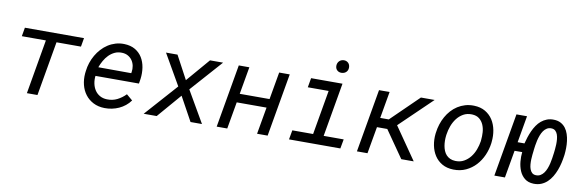

<svg xmlns="http://www.w3.org/2000/svg" viewBox="-51 -1146 4797 1582"><g transform="rotate(10 2347.5 -355.5)"><path d="M571.8 -455.1H367.2L288.1 0H199.7L278.3 -455.1H77.1L89.8 -528.3H584.5Z M850.6 9.8Q796.9 8.8 756.1 -12.2Q715.3 -33.2 689 -67.9Q662.6 -102.5 651.1 -147.9Q639.6 -193.4 644 -244.1L646.5 -265.1Q650.4 -299.8 661.6 -333.7Q672.9 -367.7 690.7 -398.4Q708.5 -429.2 732.2 -455.1Q755.9 -481 784.9 -499.8Q814 -518.6 847.9 -528.8Q881.8 -539.1 919.4 -538.1Q974.1 -536.6 1011.7 -514.4Q1049.3 -492.2 1071.3 -456.1Q1093.3 -419.9 1100.6 -373.8Q1107.9 -327.6 1101.6 -278.8L1095.2 -238.3H731.4Q727.5 -206.1 733.6 -175.3Q739.7 -144.5 755.4 -120.1Q771 -95.7 796.9 -80.6Q822.8 -65.4 858.4 -64.5Q904.3 -63 943.1 -82.5Q981.9 -102.1 1013.2 -134.3L1064 -91.3Q1045.9 -65.9 1021.7 -46.6Q997.6 -27.3 969.7 -14.6Q941.9 -2 911.6 4.2Q881.3 10.3 850.6 9.8ZM915 -463.9Q880.9 -465.3 853.5 -452.4Q826.2 -439.5 804.9 -418Q783.7 -396.5 768.1 -368.7Q752.4 -340.8 742.2 -312.5L1017.6 -311.5L1019.5 -320.3Q1023.9 -347.2 1019 -372.6Q1014.2 -397.9 1000.5 -418Q986.8 -438 965.3 -450.4Q943.8 -462.9 915 -463.9Z M1471.2 -333 1638.7 -528.3H1748L1512.2 -263.2L1664.6 0H1568.8L1458.5 -200.7L1285.6 0H1176.8L1418.5 -271L1270.5 -528.3H1366.7Z M2213.9 0H2125.5L2165 -225.6H1915.5L1876 0H1787.6L1879.4 -528.3H1967.8L1927.7 -299.3H2177.2L2217.3 -528.3H2305.7Z M2484.4 -528.3H2747.1L2668.9 -78.1H2836.4L2822.3 0H2392.6L2406.7 -78.1H2580.6L2645 -449.7H2470.7ZM2671.4 -665.5Q2671.9 -689 2686.5 -704.3Q2701.2 -719.7 2724.6 -720.7Q2736.3 -721.2 2745.8 -717.3Q2755.4 -713.4 2762.5 -706.5Q2769.5 -699.7 2773.2 -689.9Q2776.9 -680.2 2776.9 -668.5Q2776.9 -645 2762.2 -630.6Q2747.6 -616.2 2724.1 -615.2Q2701.2 -614.3 2686.3 -628.2Q2671.4 -642.1 2671.4 -665.5Z M3175.3 -225.1H3088.9L3049.3 0H2960.9L3052.7 -528.3H3141.1L3102.1 -304.7H3173.8L3403.3 -528.3H3518.1L3249.5 -269.5L3436 0H3332Z M3575.2 -265.6Q3579.6 -301.3 3590.6 -335.7Q3601.6 -370.1 3618.7 -400.6Q3635.7 -431.2 3658.9 -456.8Q3682.1 -482.4 3710.7 -500.7Q3739.3 -519 3773.2 -529.1Q3807.1 -539.1 3846.2 -538.1Q3901.9 -536.6 3941.2 -513.4Q3980.5 -490.2 4004.4 -452.9Q4028.3 -415.5 4037.4 -367.9Q4046.4 -320.3 4041 -270.5L4040 -259.3Q4033.2 -206.1 4011.5 -156.7Q3989.7 -107.4 3955.1 -70.1Q3920.4 -32.7 3873.3 -10.7Q3826.2 11.2 3768.6 9.8Q3713.4 8.3 3674.1 -14.4Q3634.8 -37.1 3610.8 -74.2Q3586.9 -111.3 3577.6 -158.2Q3568.4 -205.1 3573.7 -254.9ZM3662.1 -254.9Q3659.7 -234.4 3659.9 -212.4Q3660.2 -190.4 3663.8 -169.4Q3667.5 -148.4 3675.3 -129.4Q3683.1 -110.4 3696.3 -95.9Q3709.5 -81.5 3728.3 -72.8Q3747.1 -64 3772.5 -63Q3813 -61.5 3844.2 -79.1Q3875.5 -96.7 3897.7 -125Q3919.9 -153.3 3933.1 -188.7Q3946.3 -224.1 3951.7 -259.3L3952.6 -270Q3956.1 -300.8 3953.9 -334.5Q3951.7 -368.2 3939.5 -396.7Q3927.2 -425.3 3903.8 -444.1Q3880.4 -462.9 3842.3 -464.4Q3801.3 -465.8 3770 -448Q3738.8 -430.2 3716.8 -401.4Q3694.8 -372.6 3681.6 -336.7Q3668.5 -300.8 3663.6 -265.6Z M4252 -304.2H4309.1Q4315.4 -330.1 4324.5 -357.7Q4333.5 -385.3 4345.5 -411.6Q4357.4 -438 4373.3 -461.4Q4389.2 -484.9 4409.9 -502.2Q4430.7 -519.5 4456.5 -529.5Q4482.4 -539.6 4514.6 -538.6Q4548.8 -537.6 4573 -524.4Q4597.2 -511.2 4613 -490Q4628.9 -468.8 4637.9 -441.4Q4647 -414.1 4650.6 -384.5Q4654.3 -355 4653.8 -325.4Q4653.3 -295.9 4650.4 -270L4648.9 -259.3Q4645 -231 4637.9 -199.7Q4630.9 -168.5 4619.4 -138.2Q4607.9 -107.9 4591.6 -80.6Q4575.2 -53.2 4553.2 -32.7Q4531.2 -12.2 4503.2 -0.7Q4475.1 10.7 4439.9 9.8Q4393.6 8.3 4364.7 -15.4Q4335.9 -39.1 4321 -74.7Q4306.2 -110.4 4302.5 -151.9Q4298.8 -193.4 4303.2 -230.5L4239.3 -230L4199.2 0H4110.8L4202.6 -528.3H4291ZM4393.6 -255.9Q4392.1 -243.7 4389.9 -224.9Q4387.7 -206.1 4387 -184.8Q4386.2 -163.6 4387.9 -142.3Q4389.6 -121.1 4396 -103.5Q4402.3 -85.9 4414.3 -74.7Q4426.3 -63.5 4446.3 -62.5Q4468.3 -61.5 4484.9 -71.5Q4501.5 -81.5 4513.4 -98.1Q4525.4 -114.7 4533.7 -136.2Q4542 -157.7 4547.1 -179.9Q4552.2 -202.1 4555.4 -222.9Q4558.6 -243.7 4560.5 -259.3L4562 -269.5Q4563.5 -281.7 4565.4 -300.8Q4567.4 -319.8 4568.1 -341.1Q4568.8 -362.3 4566.9 -384Q4564.9 -405.8 4558.6 -423.6Q4552.2 -441.4 4540 -452.6Q4527.8 -463.9 4507.8 -464.8Q4485.8 -465.8 4469.2 -455.6Q4452.6 -445.3 4440.9 -428.5Q4429.2 -411.6 4421.1 -390.1Q4413.1 -368.7 4407.7 -346.2Q4402.3 -323.7 4399.4 -302.7Q4396.5 -281.7 4394.5 -266.6Z"/></g></svg>

Font: Roboto Mono
Style: Italic
Weight: 400
Designer: Google
Version: Version 2.000985; 2015; ttfautohint (v1.3)